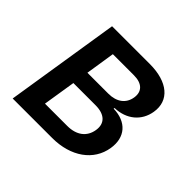

<svg xmlns="http://www.w3.org/2000/svg" viewBox="-135 -710 870 870"><g transform="rotate(45 300.0 -275.0)"><path d="M41 0H294C413 0 499 -61 514 -156C527 -236 481 -289 397 -291L398 -296C472 -298 525 -342 536 -410C550 -495 485 -550 370 -550H128ZM198 -322 220 -463H355C407 -463 434 -437 427 -393C420 -348 385 -322 332 -322ZM161 -87 186 -244H328C387 -244 417 -215 409 -166C401 -116 363 -87 304 -87Z"/></g></svg>

Font: JetBrains Mono SemiBold
Style: Italic
Weight: 472
Italic angle: -9°
Monospace: yes
Designer: Philipp Nurullin, Konstantin Bulenkov
Foundry: JetBrains
Version: Version 2.305